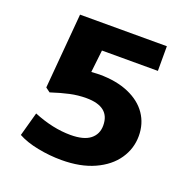

<svg xmlns="http://www.w3.org/2000/svg" viewBox="-124 -798 912 929"><g transform="rotate(20 332.0 -334.0)"><path d="M601 -225Q601 -160 564 -106Q527 -52 456.5 -20Q386 12 288 12Q227 12 166 0Q105 -12 63 -35L97 -158Q197 -117 288 -117Q356 -117 389 -143Q422 -169 422 -214Q422 -311 300 -311Q258 -311 216.5 -302Q175 -293 123 -276L100 -293L133 -680H580V-553H292L279 -438Q307 -440 320 -440Q408 -440 471.5 -412.5Q535 -385 568 -336.5Q601 -288 601 -225Z"/></g></svg>

Font: Martel Sans Black
Style: Regular
Weight: 900
Designer: Dan Reynolds and Mathieu Réguer
Foundry: Dan Reynolds and Mathieu Réguer
Version: Version 1.002; ttfautohint (v1.1) -l 5 -r 5 -G 72 -x 0 -D la